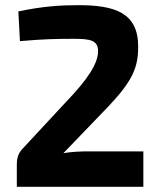

<svg xmlns="http://www.w3.org/2000/svg" viewBox="-20 -722 618 742"><path d="M57 -563C148 -571 197 -572 265 -572C327 -572 358 -567 359 -526C360 -477 317 -413 236 -329L67 -147C50 -129 45 -110 45 -85V0H534V-137H327C294 -137 258 -136 225 -130L402 -314C493 -411 514 -462 514 -542C514 -673 424 -702 283 -702C213 -702 148 -698 51 -678Z"/></svg>

Font: SnT
Style: Bold
Weight: 700
Designer: Natanael Gama
Version: Version 1.001;PS 001.001;hotconv 1.0.70;makeotf.lib2.5.58329